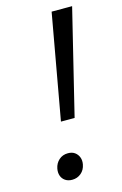

<svg xmlns="http://www.w3.org/2000/svg" viewBox="-106 -706 482 760"><g transform="rotate(-15 135.0 -326.0)"><path d="M109 -228 186 -658H270L165 -228ZM93 6Q76 6 64.5 -2Q53 -10 48.5 -23Q44 -36 47 -52Q51 -73 66 -86.5Q81 -100 103 -100Q120 -100 131 -92Q142 -84 147 -71Q152 -58 149 -42Q145 -20 129.5 -7Q114 6 93 6Z"/></g></svg>

Font: Ysabeau Office Medium
Style: Italic
Weight: 500
Italic angle: -12°
Designer: Christian Thalmann (Catharsis Fonts)
Version: Version 2.001;gftools[0.9.30]; featfreeze: tnum,lnum,ss02